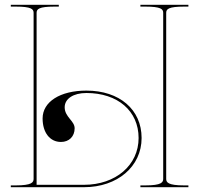

<svg xmlns="http://www.w3.org/2000/svg" viewBox="-20 -780 830 800"><path d="M25 -760V-752.5H45C111 -752.5 120 -742 120 -726.5V-35C120 -20.5 113.5 -7.5 45 -7.5H25V0H330C469 0 570 -86 570 -205C570 -323.5 478 -402.5 340 -402.5C230.5 -402.5 157.5 -356 157.5 -286.5C157.5 -227.5 188 -188.5 234 -188.5C268 -188.5 291 -211.5 291 -245.5C291 -276.5 249.5 -292.5 249.5 -333C249.5 -368.5 285.5 -392.5 340 -392.5C470.5 -392.5 557.5 -317.5 557.5 -205C557.5 -92 462 -10 330 -10H132.5V-726.5C132.5 -742 141.5 -752.5 207.5 -752.5H225V-760ZM765 -760H565V-752.5H585C651 -752.5 660 -742 660 -726.5V-35C660 -20.5 653.5 -7.5 585 -7.5H565V0H765V-7.5H747.5C679 -7.5 672.5 -20.5 672.5 -35V-726.5C672.5 -742 681.5 -752.5 747.5 -752.5H765Z"/></svg>

Font: ZnikomitNo24
Style: Regular
Weight: 500
Designer: gluk
Foundry: gluk
Version: Version 0.55